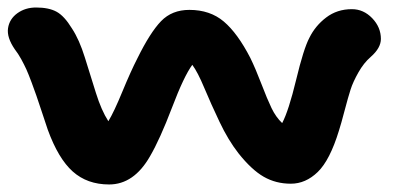

<svg xmlns="http://www.w3.org/2000/svg" viewBox="-20 -490 1043 507"><path d="M268.1 -2.9Q210.4 -2.9 172.1 -37.1Q133.8 -71.3 106 -147.9Q101.1 -163.1 90.8 -193.6Q80.6 -224.1 76.2 -237.1Q71.8 -250 63.5 -272.2Q55.2 -294.4 49.6 -306.9Q43.9 -319.3 35.9 -334Q27.8 -348.6 19 -359.9Q-2.4 -391.1 1.2 -415.5Q4.9 -439.9 25.9 -455.1Q46.9 -470.2 75.2 -470.2Q108.9 -470.2 129.4 -459Q149.9 -447.8 169.9 -415Q189.5 -385.3 204.1 -338.1Q218.8 -291 233.2 -244.9Q247.6 -198.7 266.1 -169.9Q280.8 -193.8 303.2 -248.3Q325.7 -302.7 342.8 -335.9Q376.5 -404.3 405.3 -434.1Q434.1 -463.9 480 -463.9Q534.7 -463.9 571 -433.1Q607.4 -402.3 641.1 -336.9Q655.3 -307.6 670.4 -268.1Q685.5 -228.5 697 -204.6Q708.5 -180.7 725.1 -165Q742.2 -197.3 762 -279.3Q781.7 -361.3 796.9 -390.1Q812.5 -421.9 841.3 -443.8Q870.1 -465.8 909.2 -465.8Q939.9 -465.8 962.9 -441.9Q985.8 -418 985.8 -387.2Q985.8 -363.3 959 -339.8Q940.4 -323.7 926.3 -298.6Q912.1 -273.4 905.8 -253.7Q899.4 -233.9 889.9 -197.8Q880.4 -161.6 875 -145Q851.1 -66.9 819.1 -35.9Q787.1 -4.9 748 -4.9Q708.5 -4.9 676.5 -23.2Q644.5 -41.5 609.9 -85Q582.5 -120.1 559.8 -168Q537.1 -215.8 519.5 -257.8Q502 -299.8 487.8 -318.8Q465.8 -289.1 434.1 -205.6Q402.3 -122.1 376 -77.1Q333.5 -2.9 268.1 -2.9Z"/></svg>

Font: Shantell Sans Irregular Bouncy
Style: Bold
Weight: 700
Designer: Stephen Nixon, Anya Danilova, Shantell Martin
Foundry: Arrow Type
Version: Version 1.006;[9816181b4]